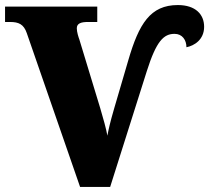

<svg xmlns="http://www.w3.org/2000/svg" viewBox="-20 -740 828 760"><path d="M297 0H416L561 -458C599 -578 628 -606 671 -606C702 -606 718 -581 718 -553C749 -559 788 -583 788 -634C788 -683 754 -720 684 -720C575 -720 530 -646 488 -502L432 -311C415 -253 410 -228 405 -203C401 -228 388 -274 377 -311L294 -584C291 -592 284 -613 284 -628C284 -647 300 -653 328 -653H365V-714H0V-653H20C54 -653 74 -644 86 -609Z"/></svg>

Font: UArctic Serif Black
Style: Regular
Weight: 900
Designer: Customization by Puisto advertising & original work Monotype Design Team
Foundry: Monotype Imaging Inc.
Version: Version 2.004